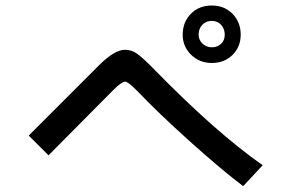

<svg xmlns="http://www.w3.org/2000/svg" viewBox="-20 -793 1040 682"><path d="M82 -311.5 331.1 -560.5Q386.7 -616.2 423.8 -616.2Q447.3 -616.2 467.8 -601.6Q488.3 -586.9 527.3 -546.9Q748 -321.3 913.1 -206.1L843.8 -131.8Q769.5 -187.5 655.3 -290Q541 -392.6 466.8 -470.7Q434.6 -502.9 424.8 -502.9Q412.1 -502.9 382.8 -473.6L152.3 -241.2ZM685.5 -669.9Q685.5 -651.4 699.2 -638.2Q712.9 -625 732.4 -625Q752 -625 765.1 -637.2Q778.3 -649.4 778.3 -669.9Q778.3 -690.4 765.6 -704.6Q752.9 -718.8 732.4 -718.8Q711.9 -718.8 698.7 -705.1Q685.5 -691.4 685.5 -669.9ZM628.9 -669.9Q628.9 -713.9 657.7 -743.7Q686.5 -773.4 732.4 -773.4Q777.3 -773.4 806.2 -743.7Q835 -713.9 835 -669.9Q835 -627 806.2 -598.1Q777.3 -569.3 732.4 -569.3Q688.5 -569.3 658.7 -598.6Q628.9 -627.9 628.9 -669.9Z"/></svg>

Font: Gothic A1 SemiBold
Style: Regular
Weight: 600
Version: Version 2.50